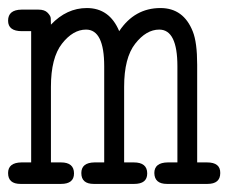

<svg xmlns="http://www.w3.org/2000/svg" viewBox="-20 -455 565 475"><path d="M0 -26.9Q0 -52.7 33.2 -53.2H57.1V-377.9Q57.1 -377.9 34.2 -377.9Q0 -377.9 0 -403.8Q0 -430.7 33.2 -431.2H75.2Q90.3 -431.2 97.7 -423.6Q105 -416 105.5 -410.4Q106 -404.8 106 -394Q145 -435.1 194.8 -435.1Q251 -435.1 274.9 -377.9Q313 -435.1 377 -435.1Q434.1 -435.1 457 -377Q467.8 -350.1 467.8 -294.9Q467.8 -292.5 467.8 -290V-53.2H492.2Q525.4 -53.2 524.9 -26.9Q524.9 0 493.2 0H393.1Q362.3 0 361.8 -26.9Q361.8 -52.7 395 -53.2H418.9V-291Q418.9 -381.8 374 -381.8Q341.8 -381.8 314.5 -346.9Q287.1 -312 287.1 -240.2V-53.2H311Q344.2 -53.2 344.2 -25.9Q344.2 0 312 0H211.9Q181.2 0 181.2 -26.9Q181.2 -52.7 213.9 -53.2H237.8V-291Q237.8 -381.8 192.9 -381.8Q160.6 -381.8 133.3 -346.9Q106 -312 106 -240.2V-53.2H130.9Q163.1 -53.2 163.1 -25.9Q163.1 0 130.9 0H30.8Q0 0 0 -26.9Z"/></svg>

Font: CMU Typewriter Text
Style: Light
Weight: 200
Version: Version 0.7.0